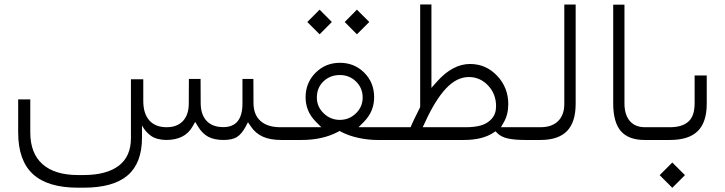

<svg xmlns="http://www.w3.org/2000/svg" viewBox="-20 -643 3332 882"><path d="M1281.2 0H1272Q1220.7 0 1187 -15.4Q1153.3 -30.8 1132.8 -61.5L1119.1 -81.5L1107.9 -60.1Q1089.8 -26.9 1068.1 -13.4Q1046.4 0 1007.3 0Q963.9 0 936.3 -14.9Q908.7 -29.8 889.6 -62L876.5 -83L864.3 -61.5Q829.6 0 742.7 0Q720.7 -0.5 703.1 -5.4Q685.5 -10.3 672.6 -19.8Q659.7 -29.3 650.6 -39.8Q641.6 -50.3 632.3 -65.9V-26.9V-10.7Q632.3 106 566.4 162.6Q500.5 219.2 363.3 219.2H338.4Q198.7 219.2 131.1 156.7Q63.5 94.2 63.5 -34.7V-186.5H119.1V-35.2Q119.1 61.5 175.5 111.3Q231.9 161.1 338.4 161.1H363.3Q469.2 161.1 525.4 118.4Q581.5 75.7 581.5 -8.3V-278.8H638.2V-179.2Q638.2 -121.1 666 -89.8Q693.8 -58.6 745.6 -58.6Q793.9 -58.6 820.6 -87.4Q847.2 -116.2 847.2 -167.5L847.7 -280.3H901.4L901.9 -168.5Q902.3 -116.2 929.2 -87.6Q956.1 -59.1 1005.9 -59.1Q1093.8 -59.1 1093.8 -167.5V-280.3H1144L1144.5 -168.9Q1145 -115.2 1177.2 -86.9Q1209.5 -58.6 1268.1 -58.6H1281.2Q1293.9 -58.6 1293.9 -32.7V-27.3Q1293.9 0 1281.2 0Z M1779.3 0H1713.9Q1671.4 0 1627 -9.5Q1582.5 -19 1546.9 -37.6L1540 -41.5L1533.2 -37.6Q1461.9 0 1365.7 0H1276.9Q1264.2 0 1264.2 -27.3V-32.7Q1264.2 -58.6 1276.4 -58.6H1420.9H1456.1L1431.2 -83.5Q1383.8 -131.3 1383.8 -195.8Q1383.8 -262.7 1429.4 -308.6Q1475.1 -354.5 1541.5 -354.5Q1607.9 -354.5 1653.3 -309.1Q1698.7 -263.7 1698.7 -196.3Q1698.7 -130.9 1651.9 -83.5L1627 -58.6H1662.1H1779.8Q1786.6 -58.6 1789.3 -51.3Q1792 -43.9 1792 -32.7V-27.3Q1792 -16.1 1788.8 -8.1Q1785.6 0 1779.3 0ZM1541 -298.3Q1496.1 -298.3 1465.8 -269Q1435.5 -239.7 1435.5 -195.3Q1435.5 -152.8 1466.8 -122.6Q1498 -92.3 1541 -92.3Q1584 -92.3 1615 -122.3Q1646 -152.3 1646 -195.3Q1646 -238.3 1615.7 -268.3Q1585.4 -298.3 1541 -298.3ZM1563.5 -542 1619.6 -598.6 1676.3 -542 1619.6 -485.4ZM1391.6 -542 1448.2 -598.6 1504.4 -542 1448.2 -485.4Z M2407.7 0H2394Q2344.2 0 2313.2 -6.8Q2282.2 -13.7 2264.6 -31.2L2256.3 -40L2250 -35.6Q2198.7 0 2111.3 0H1775.9Q1763.2 0 1763.2 -27.3V-32.7Q1763.2 -58.6 1775.4 -58.6H1856.4H1866.2L1870.1 -67.9Q1876.5 -84 1908.7 -147.9L1910.2 -150.9V-154.3V-622.6H1961.9V-277.8V-239.3L1987.3 -268.1Q2059.6 -349.1 2139.2 -349.1Q2212.4 -349.1 2263.7 -294.9Q2314.9 -240.7 2314.9 -164.6Q2314.9 -116.7 2293.9 -80.6L2281.2 -58.6H2306.6H2407.7Q2419.9 -58.6 2419.9 -32.7V-27.3Q2419.9 -16.1 2416.7 -8.1Q2413.6 0 2407.7 0ZM2133.8 -289.1Q2077.6 -289.1 2028.1 -235.8Q1978.5 -182.6 1931.6 -79.1L1921.9 -58.6H1944.8H2121.1Q2160.6 -58.6 2190.2 -67.1Q2219.7 -75.7 2239.3 -97.9Q2258.8 -120.1 2258.8 -154.8Q2258.8 -211.4 2222.2 -250.2Q2185.5 -289.1 2133.8 -289.1Z M2403.3 -58.6H2462.9Q2515.1 -58.6 2543.7 -86.7Q2572.3 -114.7 2572.3 -166.5V-622.1H2624.5V-167Q2624.5 -82 2584.7 -41Q2544.9 0 2462.4 0H2403.8Q2391.1 0 2391.1 -27.3V-32.7Q2391.1 -58.6 2403.3 -58.6Z M2963.4 0H2941.4Q2867.2 0 2832 -40.8Q2796.9 -81.5 2796.9 -168.5V-621.6H2848.6V-168Q2848.6 -116.2 2873 -87.4Q2897.5 -58.6 2942.9 -58.6H2963.4Q2976.1 -58.6 2976.1 -32.7V-27.3Q2976.1 -20 2974.9 -14.2Q2973.6 -8.3 2970.7 -4.2Q2967.8 0 2963.4 0Z M2958.5 -58.6H3057.6Q3113.3 -58.6 3142.1 -84.2Q3170.9 -109.9 3170.9 -167.5V-296.4H3226.6V-167Q3226.6 -81.5 3185.3 -40.8Q3144 0 3057.1 0H2959Q2946.3 0 2946.3 -27.3V-32.7Q2946.3 -58.6 2958.5 -58.6ZM3010.3 161.6 3068.4 103.5 3126.5 161.6 3068.4 219.7Z"/></svg>

Font: Shabnam Thin FD
Style: Thin-FD
Weight: 100
Foundry: DejaVu fonts team - Redesigned by Saber Rastikerdar - Based on Vazir font
Version: Version 5.0.0